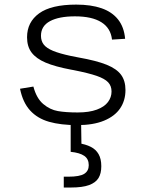

<svg xmlns="http://www.w3.org/2000/svg" viewBox="-20 -532 660 834"><path d="M523.5 -363.5 466.5 -360Q461 -410 420.2 -435.5Q379.5 -461 305.5 -461Q236 -461 197 -440Q158 -419 158 -376.5Q158 -354 170 -338.5Q182 -323 210.2 -311.2Q238.5 -299.5 287.5 -289Q317.5 -283 320.5 -282.5Q399.5 -268.5 443.2 -250.8Q487 -233 506 -207Q525 -181 525 -141Q525 -95.5 501.8 -61.2Q478.5 -27 431.8 -7.8Q385 11.5 316 11.5Q243.5 11.5 193 -3Q142.5 -17.5 110.8 -52.2Q79 -87 67 -146.5L125 -156Q138.5 -105 167.8 -80.2Q197 -55.5 231.5 -49.5Q266 -43.5 317.5 -43.5Q367.5 -43.5 400.5 -55.8Q433.5 -68 449 -88.8Q464.5 -109.5 464.5 -134.5Q464.5 -159 449.5 -174.8Q434.5 -190.5 399.8 -202.5Q365 -214.5 299.5 -227.5L288.5 -229.5Q219.5 -242.5 178.2 -260Q137 -277.5 117.2 -303.8Q97.5 -330 97.5 -370Q97.5 -436 150 -474Q202.5 -512 311 -512Q375.5 -512 421 -496.2Q466.5 -480.5 492.8 -447.5Q519 -414.5 523.5 -363.5ZM420 190Q420 221.5 407.8 241.5Q395.5 261.5 366.8 272Q338 282.5 289 282.5H257V235.5H276.5Q326.5 235.5 346 223Q365.5 210.5 365.5 185.5Q365.5 158.5 346 145Q326.5 131.5 287 127.5V-24H332L334 114L318.5 89.5Q352 94.5 374.2 105.8Q396.5 117 408.2 137.5Q420 158 420 190Z"/></svg>

Font: Monaspace Neon Var
Style: Regular
Weight: 400
Designer: Riley Cran and the Lettermatic Team
Version: Version 1.000 (Monaspace Neon Var)